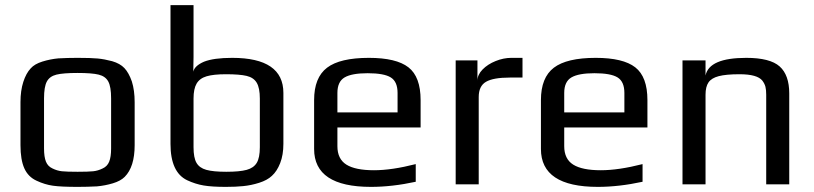

<svg xmlns="http://www.w3.org/2000/svg" viewBox="-20 -720 3181 750"><path d="M123 -14Q90 -29 75 -62.5Q60 -96 60 -153V-321Q60 -366 71 -400Q82 -434 100 -453Q115 -470 145.5 -479.5Q176 -489 208 -492Q244 -494 283 -494Q335 -494 361.5 -491.5Q388 -489 418 -481Q449 -472 466 -454Q483 -436 495 -402Q506 -367 506 -321V-153Q506 -68 467 -29Q451 -13 421 -4Q391 5 359 8Q321 10 283 10Q219 10 187 5.5Q155 1 123 -14ZM381 -62Q399 -70 406.5 -88.5Q414 -107 414 -140V-336Q414 -381 403 -401.5Q392 -422 365.5 -428.5Q339 -435 283 -435Q227 -435 200.5 -428.5Q174 -422 163 -401.5Q152 -381 152 -336V-140Q152 -107 159.5 -88.5Q167 -70 185 -62Q203 -53 222 -51Q241 -49 283 -49Q325 -49 344 -51Q363 -53 381 -62Z M711 -16Q646 -47 646 -158V-700H736V-555V-498Q735 -472 735 -440Q740 -463 777 -479Q815 -494 887 -494Q1087 -494 1087 -357V-158Q1087 -115 1074.5 -83Q1062 -51 1042 -33Q1024 -16 992.5 -6Q961 4 930 7Q902 10 862 10Q808 10 775.5 4.5Q743 -1 711 -16ZM995 -145V-335Q995 -376 983 -396.5Q971 -417 943.5 -423.5Q916 -430 863 -430Q814 -430 787 -422Q760 -414 748 -393.5Q736 -373 736 -335V-145Q736 -104 747.5 -84Q759 -64 786 -56.5Q813 -49 864 -49Q916 -49 943.5 -56.5Q971 -64 983 -84Q995 -104 995 -145Z M1207 -138V-329Q1207 -417 1257.5 -455.5Q1308 -494 1421 -494Q1528 -494 1575.5 -457Q1623 -420 1623 -329V-222H1298V-149Q1298 -99 1333 -77Q1368 -55 1441 -55Q1510 -55 1604 -79V-10Q1512 10 1429 10Q1207 10 1207 -138ZM1533 -281V-357Q1533 -401 1506.5 -417.5Q1480 -434 1416 -434Q1354 -434 1326 -417.5Q1298 -401 1298 -357V-281Z M1760 -484H1845V-405Q1845 -428 1865 -448.5Q1885 -469 1916 -481.5Q1947 -494 1977 -494H2021V-417H1971Q1907 -417 1878.5 -400.5Q1850 -384 1850 -341V0H1760Z M2093 -138V-329Q2093 -417 2143.5 -455.5Q2194 -494 2307 -494Q2414 -494 2461.5 -457Q2509 -420 2509 -329V-222H2184V-149Q2184 -99 2219 -77Q2254 -55 2327 -55Q2396 -55 2490 -79V-10Q2398 10 2315 10Q2093 10 2093 -138ZM2419 -281V-357Q2419 -401 2392.5 -417.5Q2366 -434 2302 -434Q2240 -434 2212 -417.5Q2184 -401 2184 -357V-281Z M2646 -484H2736V-425Q2750 -494 2895 -494Q2988 -494 3025.5 -460.5Q3063 -427 3063 -355V0H2973V-350Q2973 -369 2970 -381Q2967 -393 2958 -405Q2938 -430 2869 -430Q2816 -430 2787.5 -422.5Q2759 -415 2747.5 -398Q2736 -381 2736 -350V0H2646Z"/></svg>

Font: Play
Style: Regular
Weight: 400
Designer: Jonas Hecksher (Cyrillic expansion: Cyreal)
Foundry: Jonas Hecksher, Playtype, e-types AS
Version: Version 2.101; ttfautohint (v1.5.65-e2d9)